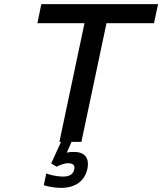

<svg xmlns="http://www.w3.org/2000/svg" viewBox="-20 -690 789 934"><path d="M749 -670H181L162 -577H391L269 0H277L229 105L255 121C277 110 296 104 311 104C335 104 346 114 341 134C336 157 319 169 287 169C265 169 232 164 205 154L193 211C221 220 255 224 276 224C346 224 392 191 405 132C416 78 392 49 340 49C328 49 316 50 305 52L328 0H376L498 -577H729Z"/></svg>

Font: LT Wave Text Medium Italic
Style: Regular
Weight: 500
Designer: Daniel Lyons
Version: Version 2.5 (Glyphs App)